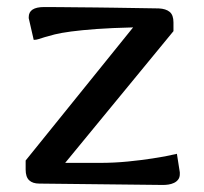

<svg xmlns="http://www.w3.org/2000/svg" viewBox="-20 -524 583 548"><path d="M264.2 -59.1Q305.7 -59.1 345 -63Q384.3 -66.9 415.5 -71.8Q452.1 -77.1 484.9 -85L493.2 -32.2V-26.9Q493.2 -17.6 488.5 -11.5Q483.9 -5.4 476.6 -2Q469.2 1.5 460.9 2.7Q452.6 3.9 445.3 3.9L92.3 0Q73.2 0 63.2 -9.5Q53.2 -19 53.2 -40V-65.9L359.9 -445.8Q298.3 -444.3 255.4 -441.2Q212.4 -438 183.1 -434.1Q153.8 -430.2 136.2 -425.8Q118.7 -421.4 107.7 -418Q96.7 -414.6 90.1 -412.4Q83.5 -410.2 76.2 -410.2L63 -467.8Q62 -470.2 62 -471.9Q62 -473.6 62 -475.1Q62 -503.9 106 -503.9Q124.5 -503.9 148.4 -503.7Q172.4 -503.4 198.7 -503.2Q225.1 -502.9 252.9 -502.7Q280.8 -502.4 306.6 -502Q367.7 -501 433.1 -500Q453.6 -499 464.4 -490Q475.1 -481 475.1 -460V-435.1L166 -59.1Z"/></svg>

Font: Artifika
Style: Medium
Weight: 500
Designer: Yulya Zhdanova | Cyreal.org
Foundry: Yulya Zhdanova | Cyreal
Version: Version 1.000